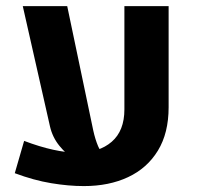

<svg xmlns="http://www.w3.org/2000/svg" viewBox="-20 -605 662 639"><path d="M259 14.3Q208.2 14.3 150.5 4.7Q92.9 -4.8 29.2 -28.6L60.3 -136.1Q112 -116.5 156.3 -106.8Q200.6 -97.1 237.5 -96.6Q309.5 -96.6 351.8 -133.2Q394 -169.7 394 -240.8V-584.6H541.2V-248Q541.2 -162.2 505.5 -103.7Q469.8 -45.2 406.3 -15.5Q342.9 14.3 259 14.3ZM55.8 -584.6H203.7L290.5 -170.2Q296.9 -141.2 306.6 -118.2Q316.4 -95.1 336.1 -77.1L225.3 -77.7Q201 -91.1 177.8 -119.6Q154.6 -148.1 146.3 -184.5Z"/></svg>

Font: Heebo
Style: Regular
Weight: 400
Designer: Oded Ezer
Foundry: Ezer Type House
Version: Version 3.100